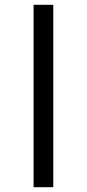

<svg xmlns="http://www.w3.org/2000/svg" viewBox="-20 -780 361 800"><path d="M120 0H202V-760H120Z"/></svg>

Font: Noto Serif Display Condensed ExtraBold
Style: Regular
Weight: 800
Width: 3
Designer: Monotype Design Team
Foundry: Monotype Imaging Inc.
Version: Version 2.009